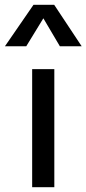

<svg xmlns="http://www.w3.org/2000/svg" viewBox="-54 -777 358 797"><path d="M79.5 0V-490H171.5V0ZM-33.5 -585 85 -757H171L285 -585H194.5L126 -701L55 -585Z"/></svg>

Font: Geologica Light
Style: Regular
Weight: 300
Designer: Sindre Bremnes, Frode Helland
Foundry: Monokrom Skriftforlag AS
Version: Version 1.010; ttfautohint (v1.8.4.7-5d5b);gftools[0.9.28]